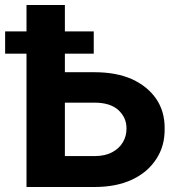

<svg xmlns="http://www.w3.org/2000/svg" viewBox="-40 -747 736 767"><path d="M164.6 -336.9V-458.5H337.9Q424.3 -458.5 487.3 -430.7Q549.8 -401.9 584 -352.1Q618.7 -301.3 617.7 -232.4Q618.7 -163.6 584 -111.3Q549.8 -58.6 487.3 -29.3Q424.3 0 337.9 0H65.9V-727.1H219.2V-123.5H337.9Q379.4 -123.5 407.7 -138.7Q436 -153.3 451.2 -179.2Q465.8 -204.6 465.3 -233.9Q465.8 -276.4 433.1 -307.1Q400.4 -336.9 337.9 -336.9ZM334.5 -532.7H-19.5V-621.6H334.5Z"/></svg>

Font: My Font
Style: Bold
Weight: 500
Designer: Rasmus Andersson
Foundry: rsms
Version: Version 0.001